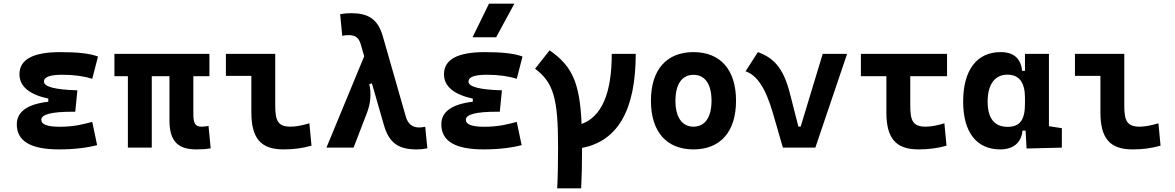

<svg xmlns="http://www.w3.org/2000/svg" viewBox="-20 -815 6485 1060"><path d="M305.7 9.8C390.6 9.8 461.9 0.5 516.1 -13.7L489.3 -142.1C445.3 -130.9 394 -115.2 309.6 -115.2C241.7 -115.2 208 -127.9 208 -153.8C208 -183.6 265.1 -198.2 379.9 -198.2H395.5L407.2 -316.4C283.7 -319.8 222.7 -335.9 222.7 -364.7C222.7 -390.1 256.3 -402.3 324.2 -402.3C387.2 -402.3 441.4 -395 489.3 -379.9L521 -502.9C478 -519.5 409.7 -527.3 313.5 -527.3C162.6 -527.3 87.4 -486.8 87.4 -405.3C87.4 -338.9 140.1 -293.9 246.6 -270.5V-253.4C130.4 -239.7 72.8 -198.2 72.8 -128.4C72.8 -35.6 149.9 9.8 305.7 9.8Z M1063.5 9.8C1098.1 9.8 1115.7 8.3 1143.1 3.9L1131.3 -119.6C1115.2 -117.2 1104 -115.7 1092.8 -115.7C1054.7 -115.7 1047.4 -137.7 1047.4 -189V-394.5H1136.2V-517.6H611.8V-394.5H686V0H817.9V-394.5H915.5V-151.4C915.5 -38.6 959.5 9.8 1063.5 9.8Z M1544.9 9.8C1600.6 9.8 1646.5 3.9 1699.7 -10.7L1688 -134.3C1645 -121.6 1613.3 -115.7 1584 -115.7C1512.7 -115.7 1499.5 -150.9 1499.5 -232.9V-517.6H1227.1V-396H1367.7V-195.3C1367.7 -51.8 1419.4 9.8 1544.9 9.8Z M2279.3 9.8C2302.2 9.8 2317.9 8.3 2339.4 3.9L2327.6 -115.2C2313 -112.3 2303.7 -111.3 2293 -111.3C2257.8 -111.3 2231.9 -130.4 2220.7 -170.4L2093.3 -615.2C2065.4 -712.9 2009.8 -742.2 1918 -742.2C1895 -742.2 1879.4 -740.7 1857.9 -736.3L1869.6 -617.2C1884.3 -620.1 1892.6 -621.1 1904.3 -621.1C1937.5 -621.1 1960.4 -610.4 1971.7 -570.3L1990.7 -504.4L1782.2 0H1932.1L2006.8 -194.3C2023.9 -239.3 2031.7 -294.4 2019 -350.6L2033.2 -355L2100.1 -122.6C2129.4 -21 2186 9.8 2279.3 9.8Z M2649.4 9.8C2734.4 9.8 2805.7 0.5 2859.9 -13.7L2833 -142.1C2789.1 -130.9 2737.8 -115.2 2653.3 -115.2C2585.4 -115.2 2551.8 -127.9 2551.8 -153.8C2551.8 -183.6 2608.9 -198.2 2723.6 -198.2H2739.3L2751 -316.4C2627.4 -319.8 2566.4 -335.9 2566.4 -364.7C2566.4 -390.1 2600.1 -402.3 2668 -402.3C2731 -402.3 2785.2 -395 2833 -379.9L2864.7 -502.9C2821.8 -519.5 2753.4 -527.3 2657.2 -527.3C2506.3 -527.3 2431.2 -486.8 2431.2 -405.3C2431.2 -338.9 2483.9 -293.9 2590.3 -270.5V-253.4C2474.1 -239.7 2416.5 -198.2 2416.5 -128.4C2416.5 -35.6 2493.7 9.8 2649.4 9.8ZM2588.9 -609.4H2719.2L2819.8 -794.9H2679.7Z M3056.2 224.6H3188.5C3191.9 162.1 3193.4 88.4 3193.4 1.5C3391.6 -36.6 3489.7 -209 3489.7 -517.6H3357.4C3357.4 -299.8 3302.2 -171.4 3190.9 -130.4C3181.2 -360.8 3137.2 -451.7 3014.2 -537.1L2934.1 -435.5C3035.6 -359.4 3061 -272.5 3061 -4.9C3061 84.5 3059.6 160.6 3056.2 224.6Z M3808.6 9.8C3957.5 9.8 4043.5 -87.9 4043.5 -258.8C4043.5 -429.7 3957.5 -527.3 3808.6 -527.3C3659.7 -527.3 3573.7 -429.7 3573.7 -258.8C3573.7 -87.9 3659.7 9.8 3808.6 9.8ZM3808.6 -115.7C3745.6 -115.7 3709 -167.5 3709 -258.8C3709 -350.6 3745.6 -401.9 3808.6 -401.9C3872.1 -401.9 3908.2 -350.6 3908.2 -258.8C3908.2 -167.5 3872.1 -115.7 3808.6 -115.7Z M4302.2 0H4481.4L4656.7 -517.6H4522L4400.4 -116.2H4387.7L4341.3 -297.9C4304.2 -444.3 4249 -496.1 4164.1 -527.3L4096.2 -421.4C4158.2 -400.4 4206.5 -330.6 4247.1 -190.4Z M5050.8 9.8C5103.5 9.8 5155.3 3.9 5205.6 -10.7L5193.8 -134.3C5154.3 -121.6 5116.7 -115.7 5089.8 -115.7C5018.6 -115.7 5005.4 -150.9 5005.4 -232.9V-394.5H5208.5V-517.6H4732.9V-394.5H4873.5V-195.3C4873.5 -51.8 4925.3 9.8 5050.8 9.8Z M5502 9.8C5571.8 9.8 5618.7 -24.9 5625 -93.8H5642.1L5647.5 4.9L5842.3 0V-107.4L5771 -118.2V-517.6H5638.7V-423.8H5623C5615.7 -493.2 5576.2 -527.3 5503.9 -527.3C5372.6 -527.3 5297.4 -427.7 5297.4 -253.9C5297.4 -84 5372.1 9.8 5502 9.8ZM5638.7 -242.7C5638.7 -157.2 5613.8 -114.7 5542.5 -114.7C5470.2 -114.7 5432.6 -161.6 5432.6 -253.9C5432.6 -349.1 5472.2 -402.8 5541.5 -402.8C5606.4 -402.8 5638.7 -360.4 5638.7 -274.9Z M6232.4 9.8C6288.1 9.8 6334 3.9 6387.2 -10.7L6375.5 -134.3C6332.5 -121.6 6300.8 -115.7 6271.5 -115.7C6200.2 -115.7 6187 -150.9 6187 -232.9V-517.6H5914.6V-396H6055.2V-195.3C6055.2 -51.8 6106.9 9.8 6232.4 9.8Z"/></svg>

Font: CaskaydiaCove Nerd Font
Style: Bold
Weight: 700
Designer: Aaron Bell
Foundry: Saja Typeworks
Version: Version 2111.1;Nerd Fonts 2.3.0